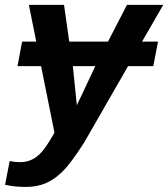

<svg xmlns="http://www.w3.org/2000/svg" viewBox="-62 -548 679 776"><path d="M193.4 142.6Q160.6 175.8 124.5 191.7Q88.4 207.5 43 207.5Q-3.9 207.5 -41.5 198.7L-22.9 103Q-2.9 107.4 19.5 107.4Q69.8 107.4 105.5 67.4Q113.8 58.6 125 42.2Q136.2 25.9 150.4 2L158.2 -11.7L104 -280.8H8.8L27.3 -379.9H84.5L54.7 -528.3H196.8L217.8 -379.9H374.5L451.2 -528.3H597.7L512.2 -379.9H576.7L557.6 -280.8H455.6L278.3 27.8Q225.6 110.4 193.4 142.6ZM248.5 -122.6Q252.9 -132.3 257.3 -141.6Q261.7 -150.9 266.6 -160.2Q280.8 -190.4 294.9 -220.7Q309.1 -251 323.2 -280.8H232.4Q236.3 -241.2 240.5 -201.7Q244.6 -162.1 248.5 -122.6Z"/></svg>

Font: Arimo
Style: Bold Italic
Weight: 700
Italic angle: -12°
Designer: Steve Matteson
Foundry: Monotype Imaging Inc.
Version: Version 1.33